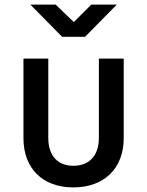

<svg xmlns="http://www.w3.org/2000/svg" viewBox="-20 -805 640 835"><path d="M350 -645 488 -785H377L301 -709L222 -785H112L250 -645ZM299 10C432 10 518 -72 518 -204V-550H410V-205C410 -128 368 -84 299 -84C231 -84 190 -128 190 -205V-550H82V-204C82 -72 166 10 299 10Z"/></svg>

Font: Tekne LDO SemiBold
Style: Regular
Weight: 600
Monospace: yes
Designer: Alessio Laiso, Mario Rullo, Paolo Rosset
Foundry: Alessio Laiso
Version: Version 1.000;hotconv 1.0.109;makeotfexe 2.5.65596